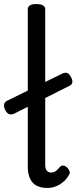

<svg xmlns="http://www.w3.org/2000/svg" viewBox="-42 -910 377 947"><path d="M193 17Q142 17 118.5 -10Q95 -37 95 -88V-864Q95 -877 105.5 -883.5Q116 -890 137 -890Q159 -890 170 -883.5Q181 -877 181 -864V-99Q181 -77 189 -68Q197 -59 210 -59Q220 -59 227 -62.5Q234 -66 241 -73Q248 -80 255 -88Q262 -95 271 -93.5Q280 -92 290 -83Q297 -76 300.5 -66.5Q304 -57 299 -49Q288 -28 271 -13.5Q254 1 234 9Q214 17 193 17ZM29 -350Q15 -343 3.5 -347Q-8 -351 -16 -367Q-23 -379 -22 -392.5Q-21 -406 -7 -413L265 -547Q279 -553 288 -550.5Q297 -548 305 -535Q316 -518 315 -505.5Q314 -493 301 -487Z"/></svg>

Font: Playwrite GB J
Style: Regular
Weight: 400
Designer: Veronika Burian, José Scaglione
Foundry: TypeTogether
Version: Version 1.002